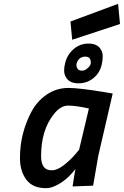

<svg xmlns="http://www.w3.org/2000/svg" viewBox="-20 -969 645 1000"><path d="M356 -762 347 -857 595 -949 605 -844ZM219 11Q150 11 117 -33.5Q84 -78 84 -145.5Q84 -213 99.5 -273Q115 -333 144 -387.5Q173 -442 223.5 -476.5Q274 -511 337 -511Q393 -511 525 -489L567 -482L492 -158L465 -2L358 2Q369 -70 373 -89Q326 -27 266 0Q242 11 219 11ZM443 -404Q375 -419 335 -419Q295 -419 260 -374Q194 -291 194 -156Q194 -119 207.5 -100.5Q221 -82 249.5 -82Q278 -82 312 -108.5Q346 -135 369 -162L392 -189ZM503 -715Q515 -697 515 -678Q515 -659 512 -644Q504 -594 469.5 -564.5Q435 -535 389 -535Q343 -535 325 -564Q314 -581 314 -601Q314 -621 319 -639Q329 -683 362.5 -712.5Q396 -742 440.5 -742Q485 -742 503 -715ZM379 -639Q378 -634 378 -627Q378 -620 384.5 -610.5Q391 -601 406.5 -601Q422 -601 434 -612Q453 -627 453 -642Q453 -674 425 -674Q390 -674 379 -639Z"/></svg>

Font: Titillium Web SemiBold
Style: Italic
Weight: 600
Italic angle: -13°
Version: Version 1.002;PS 57.000;hotconv 1.0.70;makeotf.lib2.5.55311